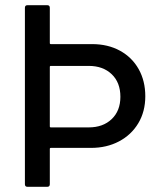

<svg xmlns="http://www.w3.org/2000/svg" viewBox="-20 -720 612 740"><path d="M540 -349Q540 -290 513 -245Q486 -200 438.5 -175Q391 -150 331 -150H176Q172 -150 172 -146V-10Q172 0 162 0H86Q76 0 76 -10V-690Q76 -700 86 -700H162Q172 -700 172 -690V-554Q172 -550 176 -550H335Q396 -550 442.5 -524.5Q489 -499 514.5 -453.5Q540 -408 540 -349ZM444 -347Q444 -402 410.5 -434Q377 -466 322 -466H176Q172 -466 172 -462V-233Q172 -229 176 -229H322Q377 -229 410.5 -261Q444 -293 444 -347Z"/></svg>

Font: Amber EN Medium
Style: Regular
Weight: 500
Designer: Jeremy Tribby
Foundry: Tribby Type Co.
Version: Version 1.403 November 24, 2021